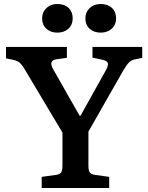

<svg xmlns="http://www.w3.org/2000/svg" viewBox="-20 -933 736 953"><path d="M264.2 -771Q231 -771 210 -790.5Q189 -810.1 189 -841.8Q189 -872.6 210.2 -892.8Q231.4 -913.1 264.2 -913.1Q300.3 -913.1 320.6 -893.6Q340.8 -874 340.8 -841.8Q340.8 -810.1 319.6 -790.5Q298.3 -771 264.2 -771ZM403.8 -841.8Q403.8 -872.6 425 -892.8Q446.3 -913.1 480 -913.1Q515.1 -913.1 535.6 -893.6Q556.2 -874 556.2 -841.8Q556.2 -810.5 534.9 -790.8Q513.7 -771 480 -771Q446.3 -771 425 -790.3Q403.8 -809.6 403.8 -841.8ZM187 0V-55.2L258.8 -64.9Q278.8 -68.4 284.4 -78.6Q290 -88.9 290 -113.8V-274.9L105 -585Q90.3 -610.8 78.1 -621.3Q65.9 -631.8 44.9 -636.2L9.8 -643.1V-700.2H312V-646L263.2 -639.2Q218.3 -634.3 244.1 -588.9L375 -358.9H379.9L505.9 -585Q519.5 -609.4 514.9 -620.6Q510.3 -631.8 488.8 -636.2L439 -647V-700.2H686V-646L649.9 -638.2Q632.8 -635.3 620.6 -623.3Q608.4 -611.3 591.8 -583L418.9 -279.8V-111.8Q418.9 -87.4 424.8 -77.9Q430.7 -68.4 451.2 -64.9L522 -55.2V0Z"/></svg>

Font: Literata Book SemiBold
Style: Regular
Weight: 600
Designer: Latin by Veronika Burian and Jose Scaglione. Greek by Irene Vlachou. Cyrillic by Vera Evstafieva
Foundry: TypeTogether
Version: Version 2.003;PS 002.003;hotconv 1.0.88;makeotf.lib2.5.64775